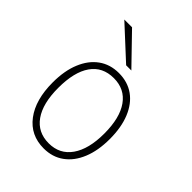

<svg xmlns="http://www.w3.org/2000/svg" viewBox="-212 -842 964 964"><g transform="rotate(45 270.0 -360.0)"><path d="M270 12Q176.5 12 122.2 -59.8Q68 -131.5 68 -255Q68 -337 92.8 -397.2Q117.5 -457.5 162.8 -490.2Q208 -523 270 -523Q332.5 -523 377.8 -490.8Q423 -458.5 447.5 -398.5Q472 -338.5 472 -256Q472 -174 447.2 -113.8Q422.5 -53.5 377.2 -20.8Q332 12 270 12ZM270 -24Q347.5 -24 390.2 -85Q433 -146 433 -256Q433 -367 390.5 -427Q348 -487 270 -487Q190.5 -487 148.8 -427.2Q107 -367.5 107 -255Q107 -144 149.5 -84Q192 -24 270 -24ZM268 -576 99 -732H154L305 -576Z"/></g></svg>

Font: Overpass Thin
Style: Regular
Weight: 250
Designer: Delve Withrington, Dave Bailey, Thomas Jockin
Foundry: Delve Fonts LLC
Version: Version 4.000